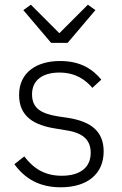

<svg xmlns="http://www.w3.org/2000/svg" viewBox="-20 -783 517 815"><path d="M267 -601 385 -740 353 -763 232 -642 111 -763 79 -740 197 -601ZM238 12C351 12 420 -45 420 -140C420 -222 371 -267 267 -283L226 -289C153 -301 116 -324 116 -383C116 -441 159 -475 232 -475C303 -475 345 -442 372 -410L410 -445C372 -491 320 -524 235 -524C136 -524 61 -476 61 -380C61 -288 125 -251 218 -237L260 -230C334 -219 365 -188 365 -134C365 -72 320 -37 242 -37C174 -37 125 -64 83 -119L41 -86C87 -23 149 12 238 12Z"/></svg>

Font: IBM Plex Arabic Light
Style: Regular
Weight: 300
Designer: Mike Abbink, Paul van der Laan, Pieter van Rosmalen, Wael Morcos, Khajak Apelian
Foundry: Bold Monday
Version: Version 1.0